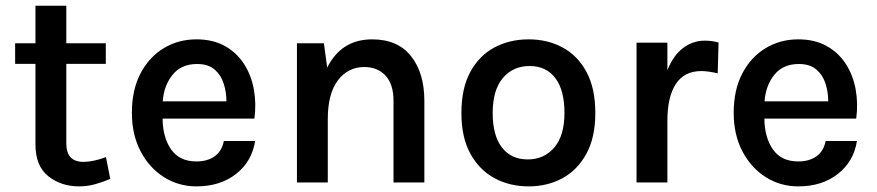

<svg xmlns="http://www.w3.org/2000/svg" viewBox="-20 -633 3042 666"><path d="M254.5 13.5Q191.5 13.5 147.2 -22Q103 -57.5 103 -131.5V-411.5H32.5V-483H103V-613H210V-483H347V-411.5H210V-135Q210 -71.5 270 -71.5Q302.5 -71.5 347.5 -88L362.5 -12.5Q335.5 -1 309.2 6.2Q283 13.5 254.5 13.5Z M661.5 13.5Q599.5 13.5 548.8 -18.5Q498 -50.5 467.8 -108Q437.5 -165.5 437.5 -241.5Q437.5 -321.5 467.5 -378.5Q497.5 -435.5 548.2 -466Q599 -496.5 661.5 -496.5Q718.5 -496.5 759.8 -473.5Q801 -450.5 826.2 -411.5Q851.5 -372.5 860.5 -323.2Q869.5 -274 862.5 -221.5H544Q544.5 -156.5 573.5 -114.8Q602.5 -73 661.5 -73Q699.5 -73 724.5 -90.8Q749.5 -108.5 756.5 -144H865Q854 -73 799 -29.8Q744 13.5 661.5 13.5ZM663.5 -411Q609 -411 578.8 -373.8Q548.5 -336.5 544.5 -281.5H765.5Q765.5 -312.5 756.2 -342.2Q747 -372 724.8 -391.5Q702.5 -411 663.5 -411Z M1010 0V-483H1103.5L1115 -398.5Q1164 -496.5 1271 -496.5Q1359.5 -496.5 1405.8 -438.2Q1452 -380 1452 -283V0H1345V-283Q1345 -341 1317.2 -370.8Q1289.5 -400.5 1243.5 -400.5Q1187 -400.5 1152 -354.2Q1117 -308 1117 -219.5V0Z M1814 13.5Q1748 13.5 1695.2 -15Q1642.5 -43.5 1611.5 -100Q1580.5 -156.5 1580.5 -241Q1580.5 -327 1611.5 -383.8Q1642.5 -440.5 1695.2 -468.5Q1748 -496.5 1814 -496.5Q1879 -496.5 1931.2 -468.5Q1983.5 -440.5 2014.2 -383.8Q2045 -327 2045 -241Q2045 -156.5 2014.2 -100Q1983.5 -43.5 1931.2 -15Q1879 13.5 1814 13.5ZM1810.5 -80Q1867.5 -80 1902.8 -121.5Q1938 -163 1938 -241Q1938 -320.5 1906.2 -362.2Q1874.5 -404 1817 -404Q1759.5 -404 1724.2 -362.2Q1689 -320.5 1689 -241Q1689 -163 1721 -121.5Q1753 -80 1810.5 -80Z M2188 0V-485H2295V-389.5Q2316 -441.5 2349.8 -466.8Q2383.5 -492 2425 -492Q2450 -492 2472.5 -485.5L2469.5 -378.5Q2456 -382 2440.8 -384.2Q2425.5 -386.5 2413 -386.5Q2353.5 -386.5 2324.2 -341.5Q2295 -296.5 2295 -214V0Z M2749 13.5Q2687 13.5 2636.2 -18.5Q2585.5 -50.5 2555.2 -108Q2525 -165.5 2525 -241.5Q2525 -321.5 2555 -378.5Q2585 -435.5 2635.8 -466Q2686.5 -496.5 2749 -496.5Q2806 -496.5 2847.2 -473.5Q2888.5 -450.5 2913.8 -411.5Q2939 -372.5 2948 -323.2Q2957 -274 2950 -221.5H2631.5Q2632 -156.5 2661 -114.8Q2690 -73 2749 -73Q2787 -73 2812 -90.8Q2837 -108.5 2844 -144H2952.5Q2941.5 -73 2886.5 -29.8Q2831.5 13.5 2749 13.5ZM2751 -411Q2696.5 -411 2666.2 -373.8Q2636 -336.5 2632 -281.5H2853Q2853 -312.5 2843.8 -342.2Q2834.5 -372 2812.2 -391.5Q2790 -411 2751 -411Z"/></svg>

Font: Karla SemiBold
Style: Regular
Weight: 600
Designer: Jonathan Pinhorn
Version: Version 2.004; ttfautohint (v1.8.4.7-5d5b);gftools[0.9.33]